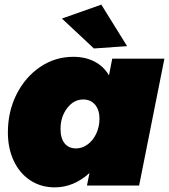

<svg xmlns="http://www.w3.org/2000/svg" viewBox="-20 -800 730 828"><path d="M14 -229Q14 -319 51.5 -393.5Q89 -468 153.5 -511.5Q218 -555 296 -555Q348 -555 387.5 -534.5Q427 -514 450 -475L464 -547H689L580 0H355L366 -54Q298 8 216 8Q157 8 111 -22Q65 -52 39.5 -106Q14 -160 14 -229ZM409 -288Q409 -326 390 -348.5Q371 -371 339 -371Q298 -371 269.5 -333.5Q241 -296 241 -244Q241 -204 258.5 -182Q276 -160 308 -160Q335 -160 358.5 -177.5Q382 -195 395.5 -224.5Q409 -254 409 -288ZM417 -780 528 -601 385 -591 247 -720Z"/></svg>

Font: Gontserrat Black
Style: Italic
Weight: 900
Italic angle: -11.3°
Designer: Julieta Ulanovsky
Foundry: Julieta Ulanovsky
Version: Version 6.001